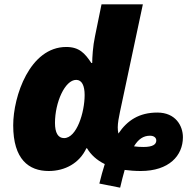

<svg xmlns="http://www.w3.org/2000/svg" viewBox="-20 -780 905 887"><path d="M439 68 535 87C542 57 549 29 556 5C579 8 603 10 630 10C761 10 825 -61 825 -146C825 -199 791 -260 707 -260C623 -260 568 -224 527 -163C525 -172 524 -181 524 -192C524 -211 529 -239 534 -262L640 -760H449L419 -613C409 -567 406 -513 406 -489H402C372 -534 346 -563 286 -563C118 -563 41 -336 41 -201C41 -44 113 10 205 10C280 10 347 -26 379 -95H382C400 -65 427 -40 464 -22C455 6 447 36 439 68ZM276 -142C248 -142 234 -167 234 -212C234 -307 280 -411 332 -411C359 -411 371 -383 371 -341C371 -260 334 -142 276 -142ZM643 -101C626 -101 612 -102 599 -104C619 -137 642 -153 673 -153C691 -153 702 -144 702 -131C702 -113 686 -101 643 -101Z"/></svg>

Font: Noto Sans Black
Style: Italic
Weight: 900
Italic angle: -12°
Designer: Monotype Design Team
Foundry: Monotype Imaging Inc.
Version: Version 2.013